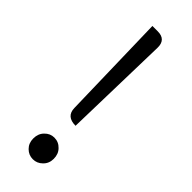

<svg xmlns="http://www.w3.org/2000/svg" viewBox="-251 -775 816 816"><g transform="rotate(45 157.0 -367.0)"><path d="M185 -216Q129 -216 128 -266L116 -747H148Q198 -747 197 -697ZM96 -51Q96 -80 114 -98Q132 -117 157 -117Q183 -117 201 -98Q219 -80 219 -51Q219 -23 200 -5Q182 13 157 13Q132 13 114 -5Q96 -23 96 -51Z"/></g></svg>

Font: Swei Half Moon CJK TC
Style: DemiLight
Weight: 350
Version: Version 2.125